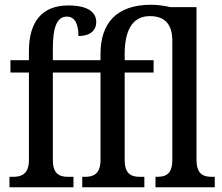

<svg xmlns="http://www.w3.org/2000/svg" viewBox="-20 -790 938 810"><path d="M20 0H290V-44H269C234 -44 203 -53 203 -115V-484H404V-115C404 -53 371 -44 338 -44H327V0H589V-44H572C537 -44 506 -53 506 -115V-484H628V-536H506V-562C506 -649 531 -722 612 -722C678 -722 707 -685 707 -617V-117C707 -55 680 -44 641 -44H636V0H886V-44H875C837 -44 809 -55 809 -117V-760H699C681 -764 649 -770 618 -770C470 -770 404 -691 404 -562V-536H203V-586C203 -672 219 -720 262 -720C301 -720 311 -678 311 -638C361 -638 386 -662 386 -697C386 -735 356 -767 268 -767C158 -767 102 -699 102 -574V-536H24V-484H102V-114C102 -53 67 -44 35 -44H20Z"/></svg>

Font: Noto Serif Condensed Medium
Style: Regular
Weight: 500
Width: 3
Designer: Monotype Design Team
Foundry: Monotype Imaging Inc.
Version: Version 2.015